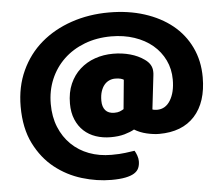

<svg xmlns="http://www.w3.org/2000/svg" viewBox="-58 -730 1186 1023"><g transform="rotate(-5 534.5 -218.0)"><path d="M514 0Q471 0 434 -12.5Q397 -25 370 -50Q343 -75 327.5 -112Q312 -149 312 -197Q312 -257 332 -302.5Q352 -348 386.5 -379Q421 -410 466.5 -426Q512 -442 564 -442Q612 -442 655 -430Q698 -418 730 -395Q769 -368 769 -328Q769 -325 769 -319Q769 -313 768 -308L747 -128Q751 -126 759 -125Q767 -124 772 -124Q817 -124 843 -166.5Q869 -209 869 -277Q869 -334 846 -381.5Q823 -429 782.5 -463Q742 -497 685.5 -516Q629 -535 562 -535Q484 -535 419 -510Q354 -485 307.5 -440.5Q261 -396 235.5 -335.5Q210 -275 210 -204Q210 -135 232.5 -80Q255 -25 295 14Q335 53 389.5 73.5Q444 94 509 94Q554 94 582.5 90Q611 86 633 83Q640 94 645.5 110Q651 126 651 140Q651 161 644 177Q637 193 619.5 204Q602 215 572 221Q542 227 497 227Q420 227 340.5 203Q261 179 196 127.5Q131 76 90 -6Q49 -88 49 -204Q49 -310 88.5 -395.5Q128 -481 197 -540Q266 -599 359.5 -631Q453 -663 561 -663Q664 -663 750 -635.5Q836 -608 898 -558Q960 -508 994.5 -436Q1029 -364 1029 -276Q1029 -142 962 -68.5Q895 5 772 5Q742 5 705.5 -3.5Q669 -12 640 -30Q619 -18 587.5 -9Q556 0 514 0ZM609 -299Q603 -303 592 -306Q581 -309 563 -309Q547 -309 532 -302.5Q517 -296 505.5 -282.5Q494 -269 487 -248Q480 -227 480 -198Q480 -165 496 -146.5Q512 -128 544 -128Q562 -128 573 -132.5Q584 -137 594 -143Z"/></g></svg>

Font: Baloo Bhai
Style: Regular
Weight: 400
Designer: Supriya Tembe, Noopur Datye and Ek Type
Foundry: Ek Type
Version: Version 1.100;PS 1.000;hotconv 1.0.88;makeotf.lib2.5.647800;